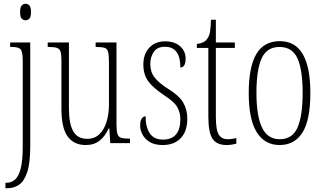

<svg xmlns="http://www.w3.org/2000/svg" viewBox="-20 -762 1718 1022"><path d="M116 -654Q104 -654 95.5 -663Q87 -672 87 -698Q87 -723 95.5 -732.5Q104 -742 116 -742Q128 -742 136.5 -732.5Q145 -723 145 -698Q145 -672 136.5 -663Q128 -654 116 -654ZM9 240V211H14Q41 211 60.5 193.5Q80 176 90.5 134Q101 92 101 18V-437Q101 -486 90 -499Q79 -512 44 -512H34V-536H141V16Q141 107 124.5 155.5Q108 204 80.5 222Q53 240 19 240Z M436 10Q374 10 340.5 -35Q307 -80 307 -184V-440Q307 -473 302 -488Q297 -503 282 -507.5Q267 -512 238 -512H234V-536H347V-184Q347 -103 370 -63Q393 -23 444 -23Q484 -23 509.5 -48Q535 -73 547.5 -114.5Q560 -156 560 -206V-425Q560 -465 556 -483.5Q552 -502 537.5 -507Q523 -512 492 -512H489V-536H600V-103Q600 -66 605 -49.5Q610 -33 625 -28.5Q640 -24 669 -24H672V0H567L562 -78H558Q540 -37 510.5 -13.5Q481 10 436 10Z M846 10Q804 10 778 -5.5Q752 -21 739 -45Q726 -69 726 -93Q726 -119 734.5 -131Q743 -143 755 -143Q755 -85 777.5 -52Q800 -19 847 -19Q940 -19 940 -128Q940 -163 923.5 -192Q907 -221 855 -254Q814 -282 789.5 -306Q765 -330 754 -356.5Q743 -383 743 -418Q743 -474 774.5 -508Q806 -542 859 -542Q909 -542 938.5 -516Q968 -490 968 -450Q968 -403 940 -403Q940 -513 858 -513Q817 -513 798.5 -486Q780 -459 780 -421Q780 -379 803 -349.5Q826 -320 875 -289Q934 -253 955.5 -215.5Q977 -178 977 -130Q977 -64 942.5 -27Q908 10 846 10Z M1186 10Q1134 10 1111.5 -23Q1089 -56 1089 -142V-507H1028V-528Q1066 -532 1082 -554Q1095 -571 1098.5 -596Q1102 -621 1103 -657H1129V-536H1230V-507H1129V-141Q1129 -70 1144.5 -45.5Q1160 -21 1191 -21Q1204 -21 1214.5 -22.5Q1225 -24 1238 -27V3Q1226 6 1212.5 8Q1199 10 1186 10Z M1468 10Q1390 10 1347 -57.5Q1304 -125 1304 -267Q1304 -406 1344.5 -474.5Q1385 -543 1470 -543Q1632 -543 1632 -267Q1632 -123 1590 -56.5Q1548 10 1468 10ZM1469 -21Q1537 -21 1564 -84Q1591 -147 1591 -267Q1591 -390 1563.5 -451Q1536 -512 1468 -512Q1400 -512 1372.5 -451Q1345 -390 1345 -267Q1345 -146 1374.5 -83.5Q1404 -21 1469 -21Z"/></svg>

Font: Noto Serif Hebrew ExtraCondensed ExtraLight
Style: Regular
Weight: 200
Width: 2
Designer: Monotype Design Team
Foundry: Monotype Imaging Inc.
Version: Version 2.004; ttfautohint (v1.8.4.7-5d5b)